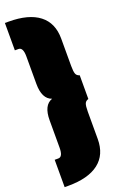

<svg xmlns="http://www.w3.org/2000/svg" viewBox="-191 -745 613 989"><g transform="rotate(-20 115.0 -250.0)"><path d="M225 -125Q225 -156 230 -168.5Q235 -181 250 -185V-315Q235 -319 230 -331.5Q225 -344 225 -375L25 -350Q25 -267 75 -250Q25 -233 25 -150ZM0 -700H-20V-550H0Q25 -550 25 -500V-350L225 -375V-525Q225 -611 167.5 -655.5Q110 -700 0 -700ZM0 200Q110 200 167.5 155.5Q225 111 225 25V-125L25 -150V0Q25 50 0 50H-20V200Z"/></g></svg>

Font: Millimetre
Style: Extrablack
Weight: 900
Designer: Jérémy Landes
Version: Version 1.0